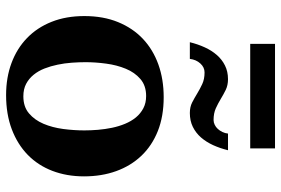

<svg xmlns="http://www.w3.org/2000/svg" viewBox="-165 -737 914 624"><g transform="rotate(90 292.0 -425.0)"><path d="M403.8 -242.2Q403.8 -263.2 401.9 -286.4Q399.9 -309.6 395.3 -332Q390.6 -354.5 382.3 -374.5Q374 -394.5 361.6 -409.7Q349.1 -424.8 332 -433.8Q314.9 -442.9 292 -442.9Q258.3 -442.9 236.8 -424.3Q215.3 -405.8 203.4 -376.7Q191.4 -347.7 186.8 -313Q182.1 -278.3 182.1 -246.1Q182.1 -224.6 183.8 -201.2Q185.5 -177.7 190.2 -155.3Q194.8 -132.8 202.6 -112.8Q210.4 -92.8 222.9 -77.4Q235.4 -62 252.4 -53Q269.5 -43.9 293 -43.9Q327.1 -43.9 348.6 -62.3Q370.1 -80.6 382.3 -109.4Q394.5 -138.2 399.2 -173.3Q403.8 -208.5 403.8 -242.2ZM553.2 -241.2Q553.2 -185.1 535.4 -138.4Q517.6 -91.8 483.4 -58.3Q449.2 -24.9 400.1 -6.3Q351.1 12.2 289.1 12.2Q231.9 12.2 184.8 -5.4Q137.7 -22.9 103.8 -55.7Q69.8 -88.4 51 -135.5Q32.2 -182.6 32.2 -242.2Q32.2 -303.7 51.8 -351.6Q71.3 -399.4 106.2 -432.4Q141.1 -465.3 189.5 -482.7Q237.8 -500 295.9 -500Q357.9 -500 405.8 -481Q453.6 -461.9 486.3 -427.5Q519 -393.1 536.1 -345.7Q553.2 -298.3 553.2 -241.2ZM468.3 -709Q461.9 -683.1 451.7 -660.6Q441.4 -638.2 426.8 -621.3Q412.1 -604.5 392.3 -594.7Q372.6 -585 347.2 -585Q327.6 -585 313 -592.5Q298.3 -600.1 283.9 -608.9Q269.5 -617.7 253.4 -625.2Q237.3 -632.8 215.3 -632.8Q198.7 -632.8 186.3 -619.1Q173.8 -605.5 171.4 -585H117.2Q123.5 -610.8 133.8 -633.3Q144 -655.8 158.7 -672.6Q173.3 -689.5 192.9 -699.2Q212.4 -709 237.3 -709Q256.8 -709 272 -701.7Q287.1 -694.3 301.5 -685.5Q315.9 -676.8 332 -669.4Q348.1 -662.1 370.1 -662.1Q377.9 -662.1 385.5 -665.8Q393.1 -669.4 398.9 -675.8Q404.8 -682.1 408.9 -690.7Q413.1 -699.2 414.1 -709ZM122.6 -781.2V-861.8H462.4V-781.2Z"/></g></svg>

Font: Charis SIL
Style: Bold
Weight: 700
Foundry: SIL International
Version: Version 4.112